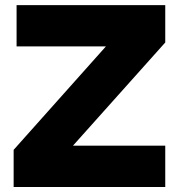

<svg xmlns="http://www.w3.org/2000/svg" viewBox="-20 -743 711 763"><path d="M45.9 -722.7H636.7V-574.2L270 -164.1H636.7V0H34.2V-147.5L400.9 -558.6H45.9Z"/></svg>

Font: Giphurs Black
Style: Regular
Weight: 900
Version: Version 0.920; ttfautohint (v1.8.4.7-5d5b)